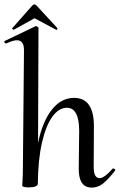

<svg xmlns="http://www.w3.org/2000/svg" viewBox="-31 -844 545 873"><path d="M485 -78Q488 -78 491 -74.5Q494 -71 493 -69Q461 -28 437.5 -9.5Q414 9 386 9Q327 9 327 -76L329 -248Q329 -354 273 -354Q237 -354 207.5 -314Q178 -274 160 -196Q142 -118 141 -9Q141 -1 130.5 3.5Q120 8 100 8Q74 8 70 1Q70 -2 71.5 -25Q73 -48 73 -74L78 -610Q80 -661 46 -661Q28 -661 -3 -646H-4Q-8 -646 -10.5 -651Q-13 -656 -9 -658L131 -725H133Q136 -725 140 -722Q144 -719 144 -717L142 -194Q162 -291 204.5 -345Q247 -399 306 -399Q397 -399 396 -267L395 -89Q394 -34 422 -34Q443 -34 481 -77Q482 -78 485 -78ZM25 -716 116 -819Q121 -824 125 -824Q130 -824 135 -819L230 -716V-714Q230 -711 228 -709Q226 -707 224 -709L126 -761L32 -709Q30 -708 26.5 -711Q23 -714 25 -716Z"/></svg>

Font: Cormorant Upright Medium
Style: Regular
Weight: 500
Designer: Christian Thalmann (Catharsis Fonts)
Foundry: Catharsis Fonts
Version: Version 3.302